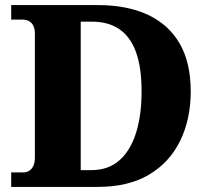

<svg xmlns="http://www.w3.org/2000/svg" viewBox="-20 -734 823 754"><path d="M24 0V-57H72Q85 -57 95 -63.5Q105 -70 111 -82.5Q117 -95 117 -116V-599Q117 -622 110.5 -634Q104 -646 93 -651.5Q82 -657 68 -657H24V-714H364Q478 -714 559.5 -676.5Q641 -639 685 -564Q729 -489 729 -375Q729 -266 687.5 -181Q646 -96 565 -48Q484 0 364 0ZM340 -66Q405 -66 448.5 -104Q492 -142 514 -211.5Q536 -281 536 -375Q536 -469 514 -529.5Q492 -590 448.5 -619.5Q405 -649 341 -649H297V-66Z"/></svg>

Font: Noto Serif Gujarati ExtraBold
Style: Regular
Weight: 800
Version: Version 2.102